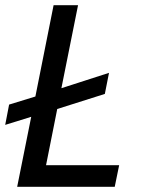

<svg xmlns="http://www.w3.org/2000/svg" viewBox="-26 -718 548 738"><path d="M415 0H40L94 -269L-6 -238L9 -316L110 -347L180 -698H274L210 -379L393 -438L377 -357L194 -299L151 -83H432Z"/></svg>

Font: IBM Plex Sans Text
Style: Italic
Weight: 450
Italic angle: -11°
Designer: Mike Abbink, Paul van der Laan, Pieter van Rosmalen
Foundry: Bold Monday
Version: Version 3.005